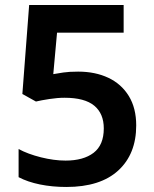

<svg xmlns="http://www.w3.org/2000/svg" viewBox="-20 -734 612 764"><path d="M291 -449Q359 -449 411 -424.5Q463 -400 492.5 -352Q522 -304 522 -235Q522 -121 450.5 -55.5Q379 10 244 10Q188 10 139 0Q90 -10 54 -29V-141Q91 -121 143 -108Q195 -95 241 -95Q312 -95 352.5 -126Q393 -157 393 -223Q393 -282 355 -313.5Q317 -345 237 -345Q209 -345 176.5 -340Q144 -335 123 -330L69 -360L96 -714H472V-604H207L192 -439Q209 -442 232 -445.5Q255 -449 291 -449Z"/></svg>

Font: Noto Sans Hanifi Rohingya SemiBold
Style: Regular
Weight: 600
Version: Version 2.101